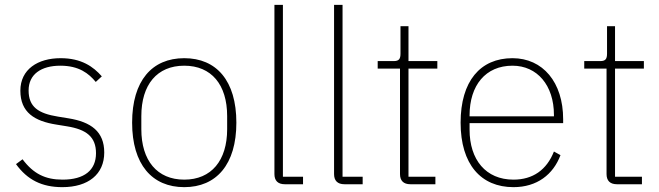

<svg xmlns="http://www.w3.org/2000/svg" viewBox="-20 -760 2720 792"><path d="M237 12C344 12 410 -41 410 -131C410 -217 356 -257 262 -272L219 -279C138 -292 98 -319 98 -387C98 -453 149 -489 229 -489C306 -489 346 -457 375 -422L400 -445C365 -485 316 -520 230 -520C136 -520 64 -474 64 -386C64 -296 123 -260 213 -246L256 -239C337 -226 376 -195 376 -128C376 -58 328 -19 238 -19C167 -19 118 -43 73 -103L46 -83C93 -18 153 12 237 12Z M740 12C873 12 955 -82 955 -254C955 -427 873 -520 740 -520C607 -520 525 -427 525 -254C525 -82 607 12 740 12ZM740 -19C628 -19 563 -98 563 -227V-281C563 -411 628 -489 740 -489C852 -489 917 -411 917 -281V-227C917 -98 852 -19 740 -19Z M1230 0V-31H1147V-740H1112V-42C1112 -15 1126 0 1155 0Z M1476 0V-31H1393V-740H1358V-42C1358 -15 1372 0 1401 0Z M1776 0V-31H1665V-477H1784V-508H1665V-652H1632V-539C1632 -517 1626 -508 1604 -508H1538V-477H1630V-42C1630 -15 1644 0 1673 0Z M2098 12C2195 12 2262 -40 2292 -120L2265 -135C2235 -59 2178 -19 2098 -19C1984 -19 1917 -101 1917 -225V-252H2303V-268C2303 -421 2219 -520 2094 -520C1961 -520 1880 -425 1880 -254C1880 -82 1964 12 2098 12ZM2094 -489C2196 -489 2265 -408 2265 -286V-280H1917V-284C1917 -408 1983 -489 2094 -489Z M2628 0V-31H2517V-477H2636V-508H2517V-652H2484V-539C2484 -517 2478 -508 2456 -508H2390V-477H2482V-42C2482 -15 2496 0 2525 0Z"/></svg>

Font: IBM Plex Thai ExtraLight
Style: Regular
Weight: 200
Designer: Mike Abbink, Paul van der Laan, Pieter van Rosmalen, Ben Mitchell, Mark Frömberg
Foundry: Bold Monday
Version: Version 1.0